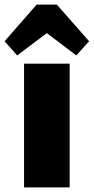

<svg xmlns="http://www.w3.org/2000/svg" viewBox="-43 -818 409 838"><path d="M261 -540V0H62V-540ZM-23 -638 117 -798H205L346 -638L290 -576L104 -717H219L32 -576Z"/></svg>

Font: Pathway Extreme ExtraBold
Style: Regular
Weight: 800
Designer: Eduardo Rodriguez Tunni
Foundry: Eduardo Rodriguez Tunni
Version: Version 1.001;gftools[0.9.26]